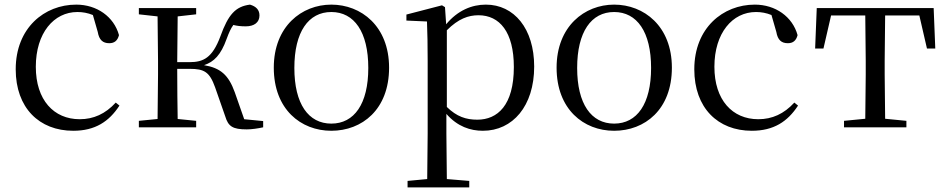

<svg xmlns="http://www.w3.org/2000/svg" viewBox="-20 -551 4101 831"><path d="M297 15C392 15 452 -25 497 -94L481 -107C436 -58 385 -35 325 -35C213 -35 135 -118 135 -262C135 -408 213 -499 315 -499C338 -499 360 -495 382 -486L403 -413C409 -378 425 -364 453 -364C475 -364 489 -375 495 -399C473 -479 399 -531 310 -531C172 -531 48 -430 48 -251C48 -84 150 15 297 15Z M955 -47C968 -4 987 9 1048 9C1069 9 1097 5 1119 0V-27L1037 -35L996 -152C969 -227 934 -257 863 -269C906 -283 936 -313 961 -383C971 -410 979 -428 990 -443C1005 -439 1022 -437 1044 -437C1080 -437 1103 -454 1103 -484C1103 -508 1089 -523 1062 -531C999 -523 968 -488 934 -394C899 -300 860 -282 800 -282H747L749 -480L829 -489V-516H581V-489L662 -480L664 -288V-229L662 -36L581 -28V0H829V-28L749 -36C748 -92 747 -176 747 -253H801C864 -253 887 -240 911 -173Z M1414 15C1547 15 1664 -77 1664 -258C1664 -438 1543 -531 1414 -531C1286 -531 1165 -437 1165 -258C1165 -78 1282 15 1414 15ZM1414 -16C1315 -16 1254 -101 1254 -257C1254 -413 1315 -499 1414 -499C1513 -499 1574 -413 1574 -257C1574 -101 1513 -16 1414 -16Z M2070 15C2199 15 2292 -92 2292 -263C2292 -427 2205 -531 2083 -531C2022 -531 1961 -506 1911 -446L1906 -520L1893 -528L1739 -488V-462L1828 -458C1830 -408 1831 -355 1831 -287V27L1829 224L1744 232V260H2011V232L1914 224L1912 27V-58C1960 -3 2016 15 2070 15ZM1914 -420C1964 -470 2007 -485 2051 -485C2142 -485 2204 -413 2204 -261C2204 -95 2133 -33 2046 -33C1997 -33 1957 -46 1914 -88Z M2638 15C2771 15 2888 -77 2888 -258C2888 -438 2767 -531 2638 -531C2510 -531 2389 -437 2389 -258C2389 -78 2506 15 2638 15ZM2638 -16C2539 -16 2478 -101 2478 -257C2478 -413 2539 -499 2638 -499C2737 -499 2798 -413 2798 -257C2798 -101 2737 -16 2638 -16Z M3234 15C3329 15 3389 -25 3434 -94L3418 -107C3373 -58 3322 -35 3262 -35C3150 -35 3072 -118 3072 -262C3072 -408 3150 -499 3252 -499C3275 -499 3297 -495 3319 -486L3340 -413C3346 -378 3362 -364 3390 -364C3412 -364 3426 -375 3432 -399C3410 -479 3336 -531 3247 -531C3109 -531 2985 -430 2985 -251C2985 -84 3087 15 3234 15Z M3724 0H3903V-28L3811 -37L3809 -229V-288L3811 -484H3959L3992 -341H4028L4021 -516H3515L3508 -341H3544L3577 -484H3725L3727 -288V-229L3725 -37L3633 -28V0Z"/></svg>

Font: Source Han Serif CN
Style: Regular
Weight: 400
Designer: Ryoko NISHIZUKA 西塚涼子 (kana & ideographs); Frank Grießhammer (Latin, Greek & Cyrillic); Wenlong ZHANG 张文龙 (bopomofo); San
Foundry: Adobe
Version: Version 2.003;hotconv 1.1.1;makeotfexe 2.6.0